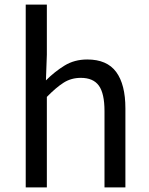

<svg xmlns="http://www.w3.org/2000/svg" viewBox="-20 -816 647 836"><path d="M92 0V-796H184V-578L180 -466Q218 -504 261 -530.5Q304 -557 360 -557Q446 -557 486 -502.5Q526 -448 526 -344V0H435V-332Q435 -409 410.5 -443Q386 -477 332 -477Q290 -477 257 -456Q224 -435 184 -394V0Z"/></svg>

Font: Noto Sans TC Thin
Style: Regular
Weight: 400
Version: Version 2.004-H2;hotconv 1.0.118;makeotfexe 2.5.65603